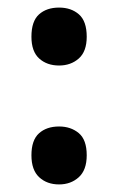

<svg xmlns="http://www.w3.org/2000/svg" viewBox="-20 -474 312 507"><path d="M63 -377Q63 -418 83 -436Q103 -454 136 -454Q168 -454 188.5 -436Q209 -418 209 -377Q209 -338 188 -319.5Q167 -301 136 -301Q104 -301 83.5 -319.5Q63 -338 63 -377ZM63 -64Q63 -104 83 -122Q103 -140 136 -140Q167 -140 188 -122.5Q209 -105 209 -64Q209 -25 188 -6Q167 13 136 13Q104 13 83.5 -6Q63 -25 63 -64Z"/></svg>

Font: Noto Sans Telugu SemiCondensed SemiBold
Style: Regular
Weight: 600
Width: 4
Designer: Jelle Bosma - Monotype Design Team
Foundry: Monotype Imaging Inc.
Version: Version 2.005; ttfautohint (v1.8.4.7-5d5b)